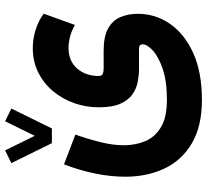

<svg xmlns="http://www.w3.org/2000/svg" viewBox="-50 -530 825 766"><g transform="rotate(-90 363.0 -146.5)"><path d="M175.3 -352.5 95.7 -514.2 146.5 -539.1 204.6 -420.9 262.7 -539.1 313.5 -514.2 233.9 -352.5ZM348.1 246.1Q243.2 246.1 175 206.1Q106.9 166 74.2 96.7Q41.5 27.3 41.5 -59.6Q41.5 -117.7 54.2 -179.9Q66.9 -242.2 90.8 -304.2L209.5 -258.8Q191.4 -207 179.2 -157.7Q167 -108.4 167 -65.4Q167 -18.6 183.6 20.5Q200.2 59.6 239.7 83Q279.3 106.4 348.1 106.4Q422.4 106.4 471.7 89.6Q521 72.8 545.4 49.8Q569.8 26.9 569.8 9.3Q569.8 -4.9 552.2 -4.9H473.1Q448.2 -4.9 421.1 -9.8Q394 -14.6 370.6 -30.8Q347.2 -46.9 332.8 -79.1Q318.4 -111.3 318.4 -165.5Q318.4 -216.3 335 -263.4Q351.6 -310.5 382.6 -347.7Q413.6 -384.8 457 -406.7Q500.5 -428.7 554.7 -428.7Q591.3 -428.7 626.7 -417.7Q662.1 -406.7 691.9 -385.3L647 -260.7Q621.6 -274.9 598.4 -280.5Q575.2 -286.1 555.7 -286.1Q502.9 -286.1 473.1 -251.7Q443.4 -217.3 443.4 -166Q443.4 -152.8 451.9 -149.4Q460.4 -146 473.1 -146H544.4Q600.6 -146 632.6 -128.4Q664.6 -110.8 678 -79.8Q691.4 -48.8 691.4 -9.3Q691.4 60.5 651.4 118.7Q611.3 176.8 534.7 211.4Q458 246.1 348.1 246.1Z"/></g></svg>

Font: Vazirmatn RD FD ExtraBold
Style: Regular
Weight: 800
Designer: Saber Rastikerdar
Foundry: Saber Rastikerdar
Version: Version 33.003